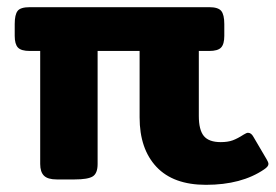

<svg xmlns="http://www.w3.org/2000/svg" viewBox="-20 -500 768 535"><path d="M369 -173V-358H252V-43Q252 -17 238.5 -8.5Q225 0 188 0H138Q113 0 102.5 -10.5Q92 -21 92 -43V-358H63Q39 -358 30 -367.5Q21 -377 21 -400V-433Q21 -459 29 -469.5Q37 -480 63 -480H563Q588 -480 596.5 -469.5Q605 -459 605 -433V-400Q605 -377 596 -367.5Q587 -358 563 -358H534V-177Q534 -138 548 -121Q562 -104 595 -104Q615 -104 628.5 -109Q642 -114 659 -125Q667 -130 671 -130Q680 -130 686 -119L723 -56Q728 -48 728 -43Q728 -36 716 -28Q653 15 554 15Q463 15 416 -35Q369 -85 369 -173Z"/></svg>

Font: Mitr Medium
Style: Regular
Weight: 500
Designer: Thanarat Vachiruckul
Foundry: Cadson Demak
Version: Version 1.002